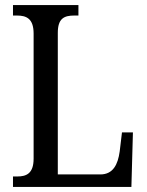

<svg xmlns="http://www.w3.org/2000/svg" viewBox="-20 -734 576 754"><path d="M31 0H496L502 -214H459L450 -139C443 -88 424 -49 374 -49H207V-605C207 -662 232 -673 272 -673H288V-714H31V-673H46C83 -673 112 -662 112 -602V-111C112 -52 83 -41 48 -41H31Z"/></svg>

Font: Noto Serif Myanmar Condensed
Style: Regular
Weight: 400
Width: 3
Designer: Ben Mitchell and the Monotype Design Team
Foundry: Monotype Imaging Inc.
Version: Version 2.106